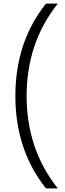

<svg xmlns="http://www.w3.org/2000/svg" viewBox="-20 -828 362 1068"><path d="M65.5 -294Q65.5 -595 236 -808H301.5Q212 -694.5 170 -566.5Q128 -438.5 128 -294Q128 -149.5 170 -21.5Q212 106.5 301.5 220H236Q65.5 7 65.5 -294Z"/></svg>

Font: Encode Sans Light
Style: Regular
Weight: 300
Designer: Multiple Designers
Foundry: Impallari Type
Version: Version 2.000